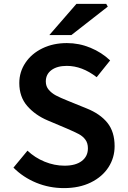

<svg xmlns="http://www.w3.org/2000/svg" viewBox="-20 -952 656 985"><path d="M49 -92 121 -179Q159 -143 209 -122.5Q259 -102 311 -102Q368 -102 399.5 -126Q431 -150 431 -191Q431 -218 418 -235.5Q405 -253 384.5 -264Q364 -275 322 -293L225 -334Q161 -361 120 -408Q79 -455 79 -526Q79 -583 110.5 -630Q142 -677 197.5 -704Q253 -731 323 -731Q386 -731 444 -707Q502 -683 545 -642L476 -556Q401 -614 323 -614Q273 -614 244 -592.5Q215 -571 215 -534Q215 -509 230 -491.5Q245 -474 266.5 -462.5Q288 -451 328 -435L424 -396Q494 -368 531 -322Q568 -276 568 -202Q568 -143 536.5 -94Q505 -45 446 -16Q387 13 308 13Q233 13 166 -14.5Q99 -42 49 -92ZM372 -932H525L533 -918L346 -772H233Z"/></svg>

Font: Nebula Sans Semibold
Style: Regular
Weight: 600
Designer: Paul D. Hunt for Adobe (as Source Sans)
Foundry: Nebula Entertainment & Broadcasting LLC
Version: Version 1.010